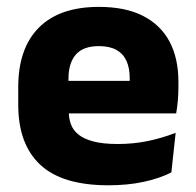

<svg xmlns="http://www.w3.org/2000/svg" viewBox="-20 -526 570 558"><path d="M295 12.5Q161 12.5 97 -47.2Q33 -107 33 -221.5V-272.5Q33 -385.5 93 -445.8Q153 -506 267.5 -506Q344.5 -506 395.8 -479.8Q447 -453.5 472.8 -405Q498.5 -356.5 498.5 -288.5V-272Q498.5 -253 496.8 -233.2Q495 -213.5 492 -196.5H354Q356 -225.5 356.5 -251.2Q357 -277 357 -298Q357 -328.5 347.5 -349.2Q338 -370 318.2 -381Q298.5 -392 267.5 -392Q221.5 -392 200.2 -367.2Q179 -342.5 179 -297V-252L180 -235.5V-200.5Q180 -181.5 186.2 -164.5Q192.5 -147.5 208.2 -134.8Q224 -122 251.8 -114.8Q279.5 -107.5 322.5 -107.5Q368 -107.5 410 -116.2Q452 -125 490.5 -140L478 -25Q444 -7.5 397.5 2.5Q351 12.5 295 12.5ZM114 -196.5V-291H461V-196.5Z"/></svg>

Font: Anek Gurmukhi
Style: Bold
Weight: 700
Designer: Sarang Kulkarni (Gurmukhi), Yesha Goshar (Latin)
Foundry: Ek Type
Version: Version 1.003